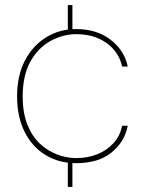

<svg xmlns="http://www.w3.org/2000/svg" viewBox="-20 -628 568 753"><path d="M246 105V-5H264V105ZM246 -498V-608H264V-498ZM278 12Q211 12 158.5 -20Q106 -52 76.5 -111Q47 -170 47 -250Q47 -332 78 -391Q109 -450 161.5 -482Q214 -514 278 -514Q360 -514 414 -472Q468 -430 481 -367H459Q446 -425 397.5 -459.5Q349 -494 279 -494Q227 -494 178.5 -467.5Q130 -441 99.5 -387Q69 -333 69 -250Q69 -185 87.5 -139Q106 -93 136.5 -64.5Q167 -36 204.5 -22Q242 -8 279 -8Q324 -8 361.5 -23Q399 -38 425 -66.5Q451 -95 459 -135H481Q469 -72 417.5 -30Q366 12 278 12Z"/></svg>

Font: DM Sans 16pt Thin
Style: Regular
Weight: 250
Version: Version 4.004;gftools[0.9.30]